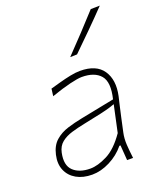

<svg xmlns="http://www.w3.org/2000/svg" viewBox="-145 -869 806 968"><g transform="rotate(-20 258.0 -385.0)"><path d="M182 9Q132.5 9 97.5 -11Q62.5 -31 47.5 -66.5Q32.5 -102 43 -148Q53.5 -194.5 81.8 -219.2Q110 -244 148.5 -256Q187 -268 228 -276L409 -312Q430 -398.5 398.8 -435.2Q367.5 -472 299 -472Q278 -472 234.2 -461.5Q190.5 -451 131 -430L136 -469Q159.5 -475.5 189 -483.8Q218.5 -492 248 -498Q277.5 -504 301 -504Q388 -504 423.2 -452Q458.5 -400 441 -318Q436.5 -297 430 -271Q423.5 -245 416.5 -211L400.5 -137Q394 -107 396 -73.5Q398 -40 403 0H371L365 -81H359Q325.5 -40 277 -15.5Q228.5 9 182 9ZM183 -23Q223 -23 274 -48.8Q325 -74.5 373 -144L404 -288Q393.5 -284 376.5 -278.8Q359.5 -273.5 325.8 -265.8Q292 -258 232 -246Q194 -238.5 160.5 -228.5Q127 -218.5 104 -200Q81 -181.5 74 -148Q60.5 -83.5 92.5 -53.2Q124.5 -23 183 -23ZM279 -586Q372 -682 459 -778L508 -779Q461.5 -730.5 413.5 -682.8Q365.5 -635 316 -587Z"/></g></svg>

Font: Commissioner Flair Thin
Style: Italic
Weight: 100
Italic angle: -12°
Designer: Kostas Bartsokas
Foundry: Kostas Bartsokas
Version: Version 1.000; ttfautohint (v1.8.3)